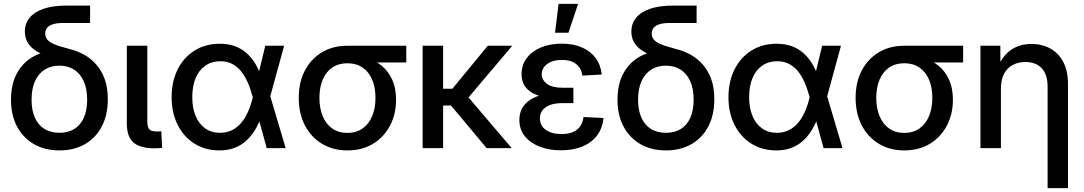

<svg xmlns="http://www.w3.org/2000/svg" viewBox="-20 -756 5532 980"><path d="M283.7 11.7Q209.5 11.7 153.8 -20Q98.1 -51.8 67.1 -109.9Q36.1 -168 36.1 -247.6Q36.1 -327.1 67.1 -383.3Q98.1 -439.5 153.8 -469.2Q209.5 -499 283.2 -499V-453.6Q242.2 -461.9 209.5 -474.1Q176.8 -486.3 153.8 -503.4Q130.9 -520.5 118.9 -543.2Q106.9 -565.9 106.9 -594.7Q106.9 -635.3 130.9 -665Q154.8 -694.8 202.4 -711.2Q250 -727.5 320.8 -727.5H439.9V-638.7H302.2Q271.5 -638.7 251.2 -632.6Q231 -626.5 220.9 -614.5Q210.9 -602.5 210.9 -584.5Q210.9 -565.4 222.4 -553Q233.9 -540.5 253.4 -531.7Q272.9 -522.9 297.6 -516.4Q322.3 -509.8 348.6 -502Q380.4 -493.2 412.4 -475.1Q444.3 -457 470.9 -427.2Q497.6 -397.5 513.9 -353.8Q530.3 -310.1 530.3 -249.5Q530.3 -168.9 499.3 -110.1Q468.3 -51.3 412.8 -19.8Q357.4 11.7 283.7 11.7ZM283.2 -78.1Q327.1 -78.1 358.9 -97.4Q390.6 -116.7 407.7 -154.8Q424.8 -192.9 424.8 -247.1Q424.8 -302.2 407.7 -340.8Q390.6 -379.4 358.9 -400.1Q327.1 -420.9 283.2 -420.9Q239.7 -420.9 207.8 -400.4Q175.8 -379.9 158.4 -341.1Q141.1 -302.2 141.1 -247.1Q141.1 -192.4 158.4 -154.5Q175.8 -116.7 207.5 -97.4Q239.3 -78.1 283.2 -78.1Z M769.5 1Q694.3 1 660.9 -28.8Q627.4 -58.6 627.4 -125V-522.5H731.9V-137.7Q731.9 -106.9 741.9 -95.9Q752 -85 780.3 -85Q786.1 -85 792.5 -85.2Q798.8 -85.4 803.2 -85.9L807.6 -1.5Q799.3 -0.5 789.3 0.2Q779.3 1 769.5 1Z M1100.1 11.7Q1027.3 11.7 972.2 -23.2Q917 -58.1 886.5 -119.4Q856 -180.7 856 -259.8Q856 -339.8 886.7 -401.4Q917.5 -462.9 972.9 -497.8Q1028.3 -532.7 1102.1 -532.7Q1144.5 -532.7 1178.2 -520.5Q1211.9 -508.3 1237.5 -485.8Q1263.2 -463.4 1282.2 -432.4Q1301.3 -401.4 1313.5 -363.8H1344.2L1358.9 -267.1L1438 0H1341.3L1269.5 -262.7Q1258.3 -304.2 1243.4 -337.6Q1228.5 -371.1 1208.7 -394.5Q1189 -418 1163.3 -430.7Q1137.7 -443.4 1105 -443.4Q1060.5 -443.4 1028.1 -420.9Q995.6 -398.4 978.5 -357.4Q961.4 -316.4 961.4 -260.3Q961.4 -205.1 978.5 -164.1Q995.6 -123 1027.3 -100.6Q1059.1 -78.1 1103.5 -78.1Q1136.7 -78.1 1163.6 -91.3Q1190.4 -104.5 1210.9 -128.7Q1231.4 -152.8 1246.1 -186Q1260.7 -219.2 1270.5 -259.8L1334 -522.5H1430.2L1358.4 -259.8L1343.8 -160.2H1314Q1299.8 -122.6 1280.8 -91.3Q1261.7 -60.1 1235.8 -36.9Q1210 -13.7 1176.5 -1Q1143.1 11.7 1100.1 11.7Z M1753.4 11.7Q1679.2 11.7 1623 -22.5Q1566.9 -56.6 1535.9 -116.9Q1504.9 -177.2 1504.9 -256.3Q1504.9 -335.9 1535.9 -395.5Q1566.9 -455.1 1622.8 -488.8Q1678.7 -522.5 1752.9 -522.5H2053.7V-437H1848.1L1752.9 -433.1Q1707.5 -433.1 1675.8 -411.1Q1644 -389.2 1627.2 -349.6Q1610.4 -310.1 1610.4 -256.3Q1610.4 -203.6 1627.2 -163.1Q1644 -122.6 1676 -100.1Q1708 -77.6 1753.4 -77.6Q1798.8 -77.6 1830.8 -100.3Q1862.8 -123 1879.6 -163.3Q1896.5 -203.6 1896.5 -256.3Q1896.5 -310.1 1879.6 -349.6Q1862.8 -389.2 1830.8 -411.1Q1798.8 -433.1 1753.4 -433.1V-475.1Q1804.7 -475.1 1849.9 -461.4Q1895 -447.8 1929 -419.7Q1962.9 -391.6 1982.2 -348.6Q2001.5 -305.7 2001.5 -247.1Q2001.5 -172.9 1970.5 -114.3Q1939.5 -55.7 1883.8 -22Q1828.1 11.7 1753.4 11.7Z M2241.7 -522.5V0H2137.2V-522.5ZM2594.7 -522.5 2336.4 -217.3H2210L2207 -303.2H2289.1L2469.7 -522.5ZM2463.9 0 2278.8 -221.2 2343.8 -291 2591.8 0Z M2843.8 11.2Q2783.7 11.2 2735.4 -7.3Q2687 -25.9 2658.9 -60.5Q2630.9 -95.2 2630.9 -144Q2630.9 -178.2 2645.5 -204.1Q2660.2 -230 2687.7 -247.6Q2715.3 -265.1 2754.6 -273.7Q2793.9 -282.2 2843.3 -282.2H2906.7V-229.5H2847.2Q2814 -229.5 2788.8 -220.5Q2763.7 -211.4 2749.8 -194.1Q2735.8 -176.8 2735.8 -151.4Q2735.8 -114.7 2765.6 -93.3Q2795.4 -71.8 2846.2 -71.8Q2880.4 -71.8 2904.1 -81.8Q2927.7 -91.8 2941.2 -111.1Q2954.6 -130.4 2958.5 -158.7L3060.1 -153.8Q3055.2 -100.6 3026.9 -63.7Q2998.5 -26.9 2951.7 -7.8Q2904.8 11.2 2843.8 11.2ZM2849.1 -251.5Q2798.8 -251.5 2760 -259.5Q2721.2 -267.6 2694.8 -283.2Q2668.5 -298.8 2655.3 -322.5Q2642.1 -346.2 2642.1 -377.4Q2642.1 -424.3 2668.2 -459.2Q2694.3 -494.1 2740.7 -513.7Q2787.1 -533.2 2847.2 -533.2Q2906.2 -533.2 2950.4 -513.9Q2994.6 -494.6 3020.5 -459.5Q3046.4 -424.3 3051.3 -375.5L2952.1 -370.1Q2948.2 -406.7 2921.4 -428.5Q2894.5 -450.2 2847.7 -450.2Q2801.3 -450.2 2773.2 -429.4Q2745.1 -408.7 2745.1 -377Q2745.1 -348.1 2771.5 -328.1Q2797.9 -308.1 2852.1 -308.1H2906.7V-251.5ZM2813 -588.9 2831.1 -736.3H2930.7L2881.3 -588.9Z M3379.4 11.7Q3305.2 11.7 3249.5 -20Q3193.8 -51.8 3162.8 -109.9Q3131.8 -168 3131.8 -247.6Q3131.8 -327.1 3162.8 -383.3Q3193.8 -439.5 3249.5 -469.2Q3305.2 -499 3378.9 -499V-453.6Q3337.9 -461.9 3305.2 -474.1Q3272.5 -486.3 3249.5 -503.4Q3226.6 -520.5 3214.6 -543.2Q3202.6 -565.9 3202.6 -594.7Q3202.6 -635.3 3226.6 -665Q3250.5 -694.8 3298.1 -711.2Q3345.7 -727.5 3416.5 -727.5H3535.6V-638.7H3397.9Q3367.2 -638.7 3346.9 -632.6Q3326.7 -626.5 3316.7 -614.5Q3306.6 -602.5 3306.6 -584.5Q3306.6 -565.4 3318.1 -553Q3329.6 -540.5 3349.1 -531.7Q3368.7 -522.9 3393.3 -516.4Q3418 -509.8 3444.3 -502Q3476.1 -493.2 3508.1 -475.1Q3540 -457 3566.7 -427.2Q3593.3 -397.5 3609.6 -353.8Q3626 -310.1 3626 -249.5Q3626 -168.9 3595 -110.1Q3564 -51.3 3508.5 -19.8Q3453.1 11.7 3379.4 11.7ZM3378.9 -78.1Q3422.9 -78.1 3454.6 -97.4Q3486.3 -116.7 3503.4 -154.8Q3520.5 -192.9 3520.5 -247.1Q3520.5 -302.2 3503.4 -340.8Q3486.3 -379.4 3454.6 -400.1Q3422.9 -420.9 3378.9 -420.9Q3335.4 -420.9 3303.5 -400.4Q3271.5 -379.9 3254.2 -341.1Q3236.8 -302.2 3236.8 -247.1Q3236.8 -192.4 3254.2 -154.5Q3271.5 -116.7 3303.2 -97.4Q3335 -78.1 3378.9 -78.1Z M3942.4 11.7Q3869.6 11.7 3814.5 -23.2Q3759.3 -58.1 3728.8 -119.4Q3698.2 -180.7 3698.2 -259.8Q3698.2 -339.8 3729 -401.4Q3759.8 -462.9 3815.2 -497.8Q3870.6 -532.7 3944.3 -532.7Q3986.8 -532.7 4020.5 -520.5Q4054.2 -508.3 4079.8 -485.8Q4105.5 -463.4 4124.5 -432.4Q4143.6 -401.4 4155.8 -363.8H4186.5L4201.2 -267.1L4280.3 0H4183.6L4111.8 -262.7Q4100.6 -304.2 4085.7 -337.6Q4070.8 -371.1 4051 -394.5Q4031.2 -418 4005.6 -430.7Q3980 -443.4 3947.3 -443.4Q3902.8 -443.4 3870.4 -420.9Q3837.9 -398.4 3820.8 -357.4Q3803.7 -316.4 3803.7 -260.3Q3803.7 -205.1 3820.8 -164.1Q3837.9 -123 3869.6 -100.6Q3901.4 -78.1 3945.8 -78.1Q3979 -78.1 4005.9 -91.3Q4032.7 -104.5 4053.2 -128.7Q4073.7 -152.8 4088.4 -186Q4103 -219.2 4112.8 -259.8L4176.3 -522.5H4272.5L4200.7 -259.8L4186 -160.2H4156.2Q4142.1 -122.6 4123 -91.3Q4104 -60.1 4078.1 -36.9Q4052.2 -13.7 4018.8 -1Q3985.4 11.7 3942.4 11.7Z M4595.7 11.7Q4521.5 11.7 4465.3 -22.5Q4409.2 -56.6 4378.2 -116.9Q4347.2 -177.2 4347.2 -256.3Q4347.2 -335.9 4378.2 -395.5Q4409.2 -455.1 4465.1 -488.8Q4521 -522.5 4595.2 -522.5H4896V-437H4690.4L4595.2 -433.1Q4549.8 -433.1 4518.1 -411.1Q4486.3 -389.2 4469.5 -349.6Q4452.6 -310.1 4452.6 -256.3Q4452.6 -203.6 4469.5 -163.1Q4486.3 -122.6 4518.3 -100.1Q4550.3 -77.6 4595.7 -77.6Q4641.1 -77.6 4673.1 -100.3Q4705.1 -123 4721.9 -163.3Q4738.8 -203.6 4738.8 -256.3Q4738.8 -310.1 4721.9 -349.6Q4705.1 -389.2 4673.1 -411.1Q4641.1 -433.1 4595.7 -433.1V-475.1Q4647 -475.1 4692.1 -461.4Q4737.3 -447.8 4771.2 -419.7Q4805.2 -391.6 4824.5 -348.6Q4843.8 -305.7 4843.8 -247.1Q4843.8 -172.9 4812.7 -114.3Q4781.7 -55.7 4726.1 -22Q4670.4 11.7 4595.7 11.7Z M5088.9 -302.7V0H4984.4V-522.5H5085.9L5086.4 -393.1H5065.4Q5089.8 -463.4 5135.3 -497.6Q5180.7 -531.7 5244.6 -531.7Q5298.3 -531.7 5340.6 -508.5Q5382.8 -485.4 5407 -439.9Q5431.2 -394.5 5431.2 -326.7V204.1H5327.1V-314Q5327.1 -375.5 5297.4 -407.5Q5267.6 -439.5 5213.4 -439.5Q5178.2 -439.5 5149.9 -424.8Q5121.6 -410.2 5105.2 -379.9Q5088.9 -349.6 5088.9 -302.7Z"/></svg>

Font: Inter 28pt Medium
Style: Regular
Weight: 500
Designer: Rasmus Andersson
Foundry: rsms
Version: Version 4.001;git-66647c0bb